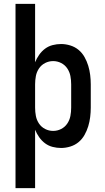

<svg xmlns="http://www.w3.org/2000/svg" viewBox="-20 -755 540 990"><path d="M60 215V-735H161V-434Q169 -454 182 -472.5Q195 -491 212.5 -504Q230 -517 251.5 -522.5Q273 -528 295 -528Q319 -528 343 -520.5Q367 -513 385.5 -497.5Q404 -482 416 -460.5Q428 -439 435 -416Q442 -393 445 -368.5Q448 -344 448 -320V-200Q448 -176 445 -151.5Q442 -127 435 -104Q428 -81 416 -59.5Q404 -38 385.5 -22.5Q367 -7 343 0.5Q319 8 295 8Q273 8 251.5 2.5Q230 -3 212.5 -16Q195 -29 182 -47.5Q169 -66 161 -86V215ZM254 -80Q276 -80 295.5 -90Q315 -100 327 -118Q339 -136 343 -157Q347 -178 347 -200V-320Q347 -342 343 -363Q339 -384 327 -402Q315 -420 295.5 -430Q276 -440 254 -440Q232 -440 212.5 -430Q193 -420 181 -402Q169 -384 165 -363Q161 -342 161 -320V-200Q161 -178 165 -157Q169 -136 181 -118Q193 -100 212.5 -90Q232 -80 254 -80Z"/></svg>

Font: Iosevka Term Semibold
Style: Regular
Weight: 600
Monospace: yes
Designer: Belleve Invis
Foundry: Belleve Invis
Version: Version 31.4.0